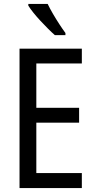

<svg xmlns="http://www.w3.org/2000/svg" viewBox="-20 -963 488 983"><path d="M399 0H80V-714H399V-638H166V-411H385V-335H166V-77H399ZM224 -943Q235 -920 251 -892.5Q267 -865 284 -839Q301 -813 315 -794V-783H261Q246 -796 226.5 -815.5Q207 -835 187 -856.5Q167 -878 151 -898Q135 -918 125 -934V-943Z"/></svg>

Font: Noto Sans Khmer Condensed
Style: Regular
Weight: 400
Width: 3
Designer: Danh Hong and the Monotype Design Team
Foundry: Monotype Imaging Inc.
Version: Version 2.004